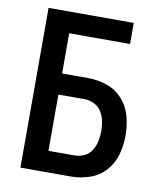

<svg xmlns="http://www.w3.org/2000/svg" viewBox="-83 -803 741 870"><g transform="rotate(10 288.0 -367.5)"><path d="M70 0H302Q346 0 388.5 -14.5Q431 -29 461 -62.5Q491 -96 502.5 -139Q514 -182 514 -226Q514 -270 502.5 -313.5Q491 -357 461 -390.5Q431 -424 388.5 -438.5Q346 -453 302 -453H182V-638H462V-735H70ZM182 -97V-356H302Q325 -356 346.5 -345.5Q368 -335 380.5 -315Q393 -295 397.5 -272.5Q402 -250 402 -226Q402 -203 397.5 -180.5Q393 -158 380.5 -137.5Q368 -117 346.5 -107Q325 -97 302 -97Z"/></g></svg>

Font: Iosevka Sparkle Semibold
Style: Regular
Weight: 600
Designer: Belleve Invis
Foundry: Belleve Invis
Version: Version 4.5.0; ttfautohint (v1.8.3)